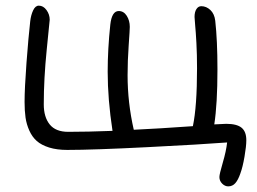

<svg xmlns="http://www.w3.org/2000/svg" viewBox="-20 -518 909 679"><path d="M787.1 141.1Q775.4 141.1 765.6 131.3Q755.9 121.6 755.9 107.9Q755.9 98.1 767.8 57.4Q779.8 16.6 783.2 -14.2Q694.3 -7.3 501.7 2.4Q309.1 12.2 217.8 12.2Q181.2 12.2 153.8 3.7Q126.5 -4.9 110.1 -19.3Q93.8 -33.7 83.7 -56.2Q73.7 -78.6 70.3 -102.3Q66.9 -126 66.9 -157.2Q66.9 -205.1 73.7 -296.4Q80.6 -387.7 86.9 -442.9Q89.4 -464.8 97.2 -481.4Q105 -498 117.2 -498Q133.3 -498 144.5 -482.4Q155.8 -466.8 155.8 -448.2Q155.8 -446.3 145.3 -343Q134.8 -239.7 134.8 -148.9Q134.8 -104 155.8 -77.9Q176.8 -51.8 221.2 -51.8Q289.1 -51.8 377.9 -55.2Q360.8 -167 360.8 -264.2Q360.8 -343.8 370.1 -431.2Q375.5 -479 399.9 -479Q417.5 -479 428.2 -462.2Q439 -445.3 439 -422.9Q439 -412.6 435.1 -357.7Q431.2 -302.7 431.2 -252Q431.2 -154.8 453.1 -59.1Q537.1 -63 662.1 -71.8Q676.8 -141.1 676.8 -276.9Q676.8 -325.7 674.6 -365.7Q672.4 -405.8 670.2 -428.5Q668 -451.2 668 -458Q668 -475.6 674.6 -485.8Q681.2 -496.1 691.9 -496.1Q709.5 -496.1 723.9 -482.7Q738.3 -469.2 741.2 -444.8Q749 -375 749 -272.9Q749 -150.4 737.8 -78.1Q775.9 -80.1 779.8 -80.1Q817.4 -80.1 834.2 -66.4Q851.1 -52.7 851.1 -22Q851.1 -1 844.7 35.9Q838.4 72.8 830.1 95.2Q822.3 118.2 812.3 129.6Q802.2 141.1 787.1 141.1Z"/></svg>

Font: Shantell Sans Normal
Style: Regular
Weight: 300
Designer: Stephen Nixon, Anya Danilova, Shantell Martin
Foundry: Arrow Type
Version: Version 1.006;[559af2be0]